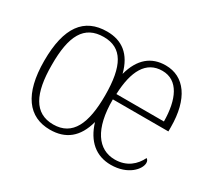

<svg xmlns="http://www.w3.org/2000/svg" viewBox="-112 -734 1025 934"><g transform="rotate(30 400.5 -266.5)"><path d="M248 10C336 10 394 -35 420 -132C448 -39 507 10 590 10C686 10 736 -49 736 -84C736 -96 731 -102 725 -106C703 -60 661 -22 594 -22C500 -22 439 -105 440 -271H752V-295C752 -454 686 -543 581 -543C501 -543 445 -498 419 -402C394 -500 335 -543 252 -543C123 -543 57 -455 57 -267C57 -80 128 10 248 10ZM709 -302H442C447 -433 489 -512 580 -512C669 -512 708 -425 709 -302ZM249 -20C143 -20 99 -108 99 -267C98 -431 141 -512 251 -512C354 -512 398 -434 398 -268C398 -112 358 -20 249 -20Z"/></g></svg>

Font: Noto Serif Thai SemiCondensed ExtraLight
Style: Regular
Weight: 200
Width: 4
Designer: Monotype Design Team
Foundry: Monotype Imaging Inc.
Version: Version 2.002